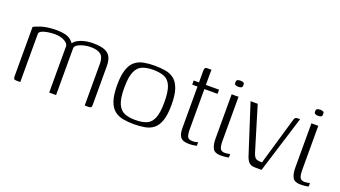

<svg xmlns="http://www.w3.org/2000/svg" viewBox="-49 -880 2230 1260"><g transform="rotate(20 1066.5 -250.0)"><path d="M87 0Q73 0 68.5 -4.5Q64 -9 64 -22V-368Q70 -371 82.5 -376.5Q95 -382 114 -388Q133 -394 159.5 -398Q186 -402 221 -402Q253 -402 277.5 -396.5Q302 -391 319 -378Q336 -365 347 -345H335Q343 -360 357.5 -371Q372 -382 391 -389Q410 -396 431.5 -399.5Q453 -403 473 -403Q526 -403 555.5 -391.5Q585 -380 597.5 -355.5Q610 -331 610 -291V-21Q610 -9 605.5 -4.5Q601 0 589 0H562Q562 -73 562 -146Q562 -219 562 -292Q562 -338 539 -356Q516 -374 469 -374Q447 -374 422.5 -368.5Q398 -363 380 -352Q362 -341 362 -327V0H314V-323Q314 -342 286.5 -357.5Q259 -373 219 -373Q193 -373 169.5 -369Q146 -365 130.5 -358Q115 -351 112 -340V0Z M906 5Q864 5 829.5 -1.5Q795 -8 769.5 -28.5Q744 -49 730 -90Q716 -131 716 -199Q716 -267 730 -308Q744 -349 769.5 -369.5Q795 -390 829.5 -396.5Q864 -403 906 -403Q948 -403 983 -396.5Q1018 -390 1043 -369.5Q1068 -349 1082 -308Q1096 -267 1096 -199Q1096 -130 1082 -89Q1068 -48 1043 -28Q1018 -8 983 -1.5Q948 5 906 5ZM906 -24Q950 -24 981.5 -36Q1013 -48 1029.5 -85.5Q1046 -123 1046 -199Q1046 -275 1029.5 -312.5Q1013 -350 981.5 -362Q950 -374 906 -374Q863 -374 831.5 -362Q800 -350 783 -312.5Q766 -275 766 -199Q766 -123 783 -85.5Q800 -48 831.5 -36Q863 -24 906 -24Z M1291 3Q1263 3 1246.5 -5Q1230 -13 1222.5 -32Q1215 -51 1215 -85V-370H1178V-399H1215V-477Q1215 -489 1217 -495Q1219 -501 1223.5 -503Q1228 -505 1236 -505H1264Q1264 -504 1263.5 -497.5Q1263 -491 1263 -477V-399H1355V-370H1263V-92Q1263 -53 1271 -37.5Q1279 -22 1306 -22Q1318 -22 1328.5 -24Q1339 -26 1344 -28V-3Q1338 -2 1324 0.5Q1310 3 1291 3Z M1511 3Q1470 3 1456.5 -21.5Q1443 -46 1443 -90V-399H1491V-94Q1491 -51 1500 -36.5Q1509 -22 1533 -22Q1539 -22 1551.5 -24Q1564 -26 1568 -27V-3Q1565 -2 1557 -0.5Q1549 1 1537.5 2Q1526 3 1511 3ZM1467 -460Q1455 -460 1447 -464Q1439 -468 1439 -481Q1439 -495 1446.5 -499Q1454 -503 1467 -503Q1480 -503 1488 -499Q1496 -495 1495 -481Q1495 -468 1487.5 -464Q1480 -460 1467 -460Z M1753 0Q1736 0 1724 -4.5Q1712 -9 1703.5 -20Q1695 -31 1688 -49L1575 -399H1625L1718 -92Q1727 -64 1738.5 -55.5Q1750 -47 1783 -47Q1808 -131 1832 -215.5Q1856 -300 1881 -383Q1883 -390 1888 -394.5Q1893 -399 1902 -399H1921L1797 0Z M2068 3Q2027 3 2013.5 -21.5Q2000 -46 2000 -90V-399H2048V-94Q2048 -51 2057 -36.5Q2066 -22 2090 -22Q2096 -22 2108.5 -24Q2121 -26 2125 -27V-3Q2122 -2 2114 -0.5Q2106 1 2094.5 2Q2083 3 2068 3ZM2024 -460Q2012 -460 2004 -464Q1996 -468 1996 -481Q1996 -495 2003.5 -499Q2011 -503 2024 -503Q2037 -503 2045 -499Q2053 -495 2052 -481Q2052 -468 2044.5 -464Q2037 -460 2024 -460Z"/></g></svg>

Font: Genos Thin Light
Style: Regular
Weight: 300
Version: Version 1.010